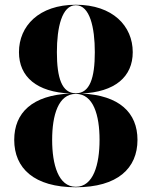

<svg xmlns="http://www.w3.org/2000/svg" viewBox="-20 -780 640 810"><path d="M40 -190C40 -70 124 10 300 10C476 10 560 -70 560 -190C560 -304.5 483.5 -378.5 323.5 -385.5C464.5 -391.5 540 -455.5 540 -560C540 -670 456 -760 300 -760C144 -760 60 -670 60 -560C60 -455.5 135.5 -391.5 276.5 -385.5C116.5 -378.5 40 -304.5 40 -190ZM220 -560C220 -664 241 -758 300 -758C359 -758 380 -664 380 -560C380 -451 359 -386.5 300 -386.5C241 -386.5 220 -451 220 -560ZM200 -190C200 -294 226 -384 300 -384C374 -384 400 -294 400 -190C400 -86 374 8 300 8C226 8 200 -86 200 -190Z"/></svg>

Font: Bodoni* 96pt
Style: Bold
Weight: 700
Version: Version 2.3